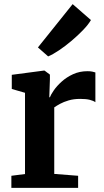

<svg xmlns="http://www.w3.org/2000/svg" viewBox="-20 -909 504 929"><path d="M35 0V-58.5L101 -67V-460L37 -478.5V-547L192.5 -567.5H195.5L221.5 -548V-526L218.5 -438.5H221.5Q226 -451 240.5 -472Q255 -493 278.5 -514.2Q302 -535.5 333.5 -550Q365 -564.5 403 -564.5Q417 -564.5 426.5 -562.5Q436 -560.5 441.5 -558.5V-414.5Q432 -421.5 414.5 -426Q397 -430.5 368 -430.5Q336.5 -430.5 312.2 -423.2Q288 -416 271 -406.8Q254 -397.5 242.5 -389.5V-67.5L358 -58.5V0ZM212.5 -636.5 163.5 -679.5 331.5 -889 420 -812Q408 -791 382.8 -764.5Q357.5 -738 326.5 -711.8Q295.5 -685.5 265.5 -665.5Q235.5 -645.5 214 -636.5Z"/></svg>

Font: Merriweather 20pt
Style: Bold
Weight: 700
Version: Version 2.100